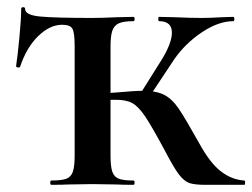

<svg xmlns="http://www.w3.org/2000/svg" viewBox="-20 -515 703 535"><path d="M439 -96Q403 -163 384.5 -190.5Q366 -218 349 -227.5Q332 -237 302 -237Q277 -237 260 -236L258 -254L300 -257Q355 -262 379 -262Q416 -262 438 -250.5Q460 -239 478.5 -211.5Q497 -184 535 -116Q565 -61 595.5 -37.5Q626 -14 661 -12Q663 -12 663 -6Q663 0 661 0H553Q522 0 507.5 -5Q493 -10 478.5 -29Q464 -48 439 -96ZM368 -249 432 -351Q459 -396 459 -424Q459 -456 423 -456Q421 -456 421 -462Q421 -468 423 -468L467 -467Q509 -465 542 -465Q566 -465 598 -467L630 -468Q633 -468 633 -462Q633 -456 630 -456Q589 -456 542.5 -425Q496 -394 465 -349L394 -242ZM352 -12Q355 -12 355 -6Q355 0 352 0Q321 0 304 -1L237 -2L171 -1Q154 0 123 0Q120 0 120 -6Q120 -12 123 -12Q152 -12 165 -17Q178 -22 183 -36.5Q188 -51 188 -81V-387Q188 -423 182 -434.5Q176 -446 153 -446Q119 -446 86.5 -414.5Q54 -383 36 -329Q36 -327 31 -327Q24 -327 25 -332Q29 -358 34 -410Q39 -462 39 -490Q39 -495 44.5 -495Q50 -495 50 -490Q50 -473 91.5 -469Q133 -465 237 -465Q264 -465 306 -467L352 -468Q355 -468 355 -462Q355 -456 352 -456Q324 -456 311 -450Q298 -444 293 -429.5Q288 -415 288 -385V-81Q288 -51 293 -36.5Q298 -22 311 -17Q324 -12 352 -12Z"/></svg>

Font: Cormorant SC
Style: Bold
Weight: 700
Designer: Christian Thalmann (Catharsis Fonts)
Foundry: Catharsis Fonts
Version: Version 4.000